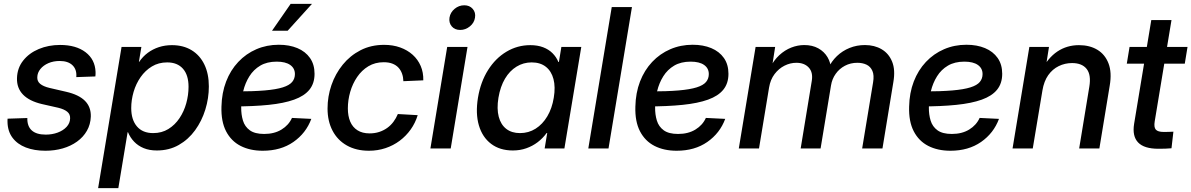

<svg xmlns="http://www.w3.org/2000/svg" viewBox="-20 -764 6131 988"><path d="M213.9 11.7Q156.7 11.7 113 -5.1Q69.3 -22 44.4 -55.2Q19.5 -88.4 18.6 -136.7Q18.6 -141.1 18.6 -145.3Q18.6 -149.4 19 -153.3L120.6 -156.7Q119.6 -114.3 143.6 -92.8Q167.5 -71.3 215.3 -71.3Q248.5 -71.3 276.9 -81.8Q305.2 -92.3 322.8 -111.3Q340.3 -130.4 340.8 -154.8Q341.8 -176.3 325.9 -189.2Q310.1 -202.1 279.8 -209.5L195.8 -228.5Q130.9 -243.7 98.4 -277.3Q65.9 -311 67.4 -361.8Q68.8 -413.6 99.1 -452.1Q129.4 -490.7 179.4 -511.7Q229.5 -532.7 289.1 -532.7Q371.1 -532.7 420.2 -495.4Q469.2 -458 471.7 -394Q471.7 -388.2 471.7 -382.6Q471.7 -377 470.7 -370.6L372.6 -367.2Q376 -405.8 353.3 -428Q330.6 -450.2 287.1 -450.2Q254.9 -450.2 229 -439Q203.1 -427.7 187.7 -408.7Q172.4 -389.6 171.9 -366.7Q170.9 -345.7 186.8 -332.5Q202.6 -319.3 234.9 -311.5L319.3 -292Q385.7 -276.9 417.2 -245.1Q448.7 -213.4 447.3 -164.1Q445.8 -123.5 427.2 -91.1Q408.7 -58.6 376.5 -35.4Q344.2 -12.2 302.5 -0.2Q260.7 11.7 213.9 11.7Z M484.9 204.1 605.5 -522.5H707.5L694.8 -445.8H696.3Q714.8 -473.1 740.5 -492.2Q766.1 -511.2 797.6 -521.5Q829.1 -531.7 864.7 -531.7Q923.3 -531.7 966.1 -505.6Q1008.8 -479.5 1031.7 -431.9Q1054.7 -384.3 1054.7 -319.3Q1054.7 -258.8 1036.6 -200.2Q1018.6 -141.6 984.1 -94Q949.7 -46.4 900.1 -18.1Q850.6 10.3 787.1 10.3Q748.5 10.3 719.5 -1.7Q690.4 -13.7 670.2 -34.9Q649.9 -56.2 638.7 -83.5H636.7L588.9 204.1ZM768.1 -79.1Q812.5 -79.1 846.4 -100.1Q880.4 -121.1 903.6 -155.8Q926.8 -190.4 938.5 -232.7Q950.2 -274.9 950.2 -317.4Q950.2 -377.9 921.4 -410.4Q892.6 -442.9 840.3 -442.9Q795.9 -442.9 761.7 -422.1Q727.5 -401.4 703.6 -367.2Q679.7 -333 667.5 -291.3Q655.3 -249.5 655.3 -208Q655.3 -147.9 684.6 -113.5Q713.9 -79.1 768.1 -79.1Z M1332 11.7Q1266.6 11.7 1218 -13.2Q1169.4 -38.1 1143.3 -88.6Q1117.2 -139.2 1119.6 -215.3Q1121.1 -286.1 1143.6 -344.5Q1166 -402.8 1206.1 -445.3Q1246.1 -487.8 1299.3 -510.7Q1352.5 -533.7 1414.6 -533.7Q1468.8 -533.7 1510.3 -516.4Q1551.8 -499 1575.2 -465.6Q1598.6 -432.1 1598.6 -384.3Q1598.6 -335 1572.3 -302.5Q1545.9 -270 1493.4 -251.2Q1440.9 -232.4 1362.5 -224.4Q1284.2 -216.3 1179.2 -216.3L1191.9 -293.5Q1282.7 -293.5 1342 -298.6Q1401.4 -303.7 1435.3 -314.5Q1469.2 -325.2 1483.4 -342.3Q1497.6 -359.4 1497.6 -382.8Q1497.6 -412.6 1473.4 -429.7Q1449.2 -446.8 1403.8 -446.8Q1354 -446.8 1319.3 -426.3Q1284.7 -405.8 1263.2 -371.3Q1241.7 -336.9 1231.7 -295.4Q1221.7 -253.9 1221.2 -211.4Q1220.7 -174.8 1230.2 -143.6Q1239.7 -112.3 1265.6 -93.5Q1291.5 -74.7 1339.4 -74.7Q1391.6 -74.7 1428.7 -97.4Q1465.8 -120.1 1482.4 -157.2L1582 -152.3Q1554.7 -78.6 1489.7 -33.4Q1424.8 11.7 1332 11.7ZM1379.9 -606 1475.6 -744.1H1585.4L1460.4 -606Z M1878.4 11.7Q1813 11.7 1764.9 -15.4Q1716.8 -42.5 1691.2 -91.6Q1665.5 -140.6 1665.5 -205.6Q1665.5 -267.6 1685.5 -325.9Q1705.6 -384.3 1743.7 -431.2Q1781.7 -478 1835.4 -505.6Q1889.2 -533.2 1956.5 -533.2Q2002 -533.2 2039.3 -519.8Q2076.7 -506.3 2103.5 -482.2Q2130.4 -458 2144.8 -424.6Q2159.2 -391.1 2158.2 -350.6L2055.7 -346.2Q2055.2 -367.2 2048.8 -385Q2042.5 -402.8 2030.3 -416Q2018.1 -429.2 1999.3 -436.5Q1980.5 -443.8 1954.6 -443.8Q1910.2 -443.8 1875.7 -423.1Q1841.3 -402.3 1817.9 -367.9Q1794.4 -333.5 1782.2 -291.3Q1770 -249 1770 -206.1Q1770 -167 1782.2 -138.2Q1794.4 -109.4 1819.6 -93.5Q1844.7 -77.6 1881.8 -77.6Q1908.7 -77.6 1931.2 -85Q1953.6 -92.3 1972.2 -105.5Q1990.7 -118.7 2004.4 -137Q2018.1 -155.3 2027.3 -177.2L2129.4 -171.4Q2117.2 -131.3 2093.5 -97.9Q2069.8 -64.5 2036.9 -39.8Q2003.9 -15.1 1963.6 -1.7Q1923.3 11.7 1878.4 11.7Z M2194.8 0 2281.2 -522.5H2385.7L2299.3 0ZM2348.1 -609.9Q2320.3 -609.9 2304.7 -628.2Q2289.1 -646.5 2293 -673.3Q2297.4 -700.2 2319.3 -718.5Q2341.3 -736.8 2369.1 -736.8Q2396.5 -736.8 2412.6 -718.3Q2428.7 -699.7 2424.3 -673.3Q2420.4 -646.5 2397.9 -628.2Q2375.5 -609.9 2348.1 -609.9Z M2619.1 10.3Q2552.2 10.3 2507.3 -23.7Q2462.4 -57.6 2444.3 -118.7Q2426.3 -179.7 2439.5 -261.2Q2453.1 -342.8 2491.5 -403.6Q2529.8 -464.4 2586.2 -498Q2642.6 -531.7 2709 -531.7Q2746.1 -531.7 2774.9 -520.8Q2803.7 -509.8 2823.2 -490.2Q2842.8 -470.7 2853.5 -444.8H2856L2868.7 -522.5H2971.2L2884.3 0H2782.7L2795.9 -79.6H2793Q2772.9 -52.2 2746.6 -32.2Q2720.2 -12.2 2688.2 -1Q2656.2 10.3 2619.1 10.3ZM2655.8 -79.1Q2700.2 -79.1 2736.1 -101.8Q2772 -124.5 2796.4 -165.5Q2820.8 -206.5 2829.6 -261.2Q2838.9 -316.4 2828.1 -357.2Q2817.4 -397.9 2788.8 -420.4Q2760.3 -442.9 2715.8 -442.9Q2673.3 -442.9 2637.9 -421.1Q2602.5 -399.4 2578.6 -359.1Q2554.7 -318.8 2544.9 -261.2Q2535.6 -204.1 2546.4 -163.3Q2557.1 -122.6 2585.2 -100.8Q2613.3 -79.1 2655.8 -79.1Z M3231.9 -727.5 3111.3 0H3007.3L3127.9 -727.5Z M3461.9 11.7Q3396.5 11.7 3347.9 -13.2Q3299.3 -38.1 3273.2 -88.6Q3247.1 -139.2 3249.5 -215.3Q3251 -286.1 3273.4 -344.5Q3295.9 -402.8 3335.9 -445.3Q3376 -487.8 3429.2 -510.7Q3482.4 -533.7 3544.4 -533.7Q3598.6 -533.7 3640.1 -516.4Q3681.6 -499 3705.1 -465.6Q3728.5 -432.1 3728.5 -384.3Q3728.5 -335 3702.1 -302.5Q3675.8 -270 3623.3 -251.2Q3570.8 -232.4 3492.4 -224.4Q3414.1 -216.3 3309.1 -216.3L3321.8 -293.5Q3412.6 -293.5 3471.9 -298.6Q3531.2 -303.7 3565.2 -314.5Q3599.1 -325.2 3613.3 -342.3Q3627.4 -359.4 3627.4 -382.8Q3627.4 -412.6 3603.3 -429.7Q3579.1 -446.8 3533.7 -446.8Q3483.9 -446.8 3449.2 -426.3Q3414.6 -405.8 3393.1 -371.3Q3371.6 -336.9 3361.6 -295.4Q3351.6 -253.9 3351.1 -211.4Q3350.6 -174.8 3360.1 -143.6Q3369.6 -112.3 3395.5 -93.5Q3421.4 -74.7 3469.2 -74.7Q3521.5 -74.7 3558.6 -97.4Q3595.7 -120.1 3612.3 -157.2L3711.9 -152.3Q3684.6 -78.6 3619.6 -33.4Q3554.7 11.7 3461.9 11.7Z M3781.7 0 3868.2 -522.5H3968.8L3951.2 -409.7L3940.9 -412.6Q3961.4 -453.6 3990 -480Q4018.6 -506.3 4051.8 -519.3Q4085 -532.2 4118.7 -532.2Q4160.2 -532.2 4190.7 -515.4Q4221.2 -498.5 4238.3 -469.7Q4255.4 -440.9 4256.3 -405.3L4241.7 -412.1Q4258.3 -448.2 4286.6 -475.3Q4314.9 -502.4 4351.8 -517.3Q4388.7 -532.2 4430.7 -532.2Q4480 -532.2 4516.8 -510.5Q4553.7 -488.8 4570.8 -446.5Q4587.9 -404.3 4577.1 -341.8L4521 0H4416.5L4472.7 -339.8Q4479 -377 4469.2 -399.2Q4459.5 -421.4 4439 -431.2Q4418.5 -440.9 4392.1 -440.9Q4356.4 -440.9 4327.6 -425.5Q4298.8 -410.2 4280.3 -384Q4261.7 -357.9 4256.3 -324.7L4202.6 0H4100.1L4157.2 -347.2Q4164.6 -391.6 4141.8 -416.3Q4119.1 -440.9 4078.1 -440.9Q4046.4 -440.9 4016.8 -426Q3987.3 -411.1 3965.8 -382.8Q3944.3 -354.5 3937.5 -313.5L3885.7 0Z M4870.6 11.7Q4805.2 11.7 4756.6 -13.2Q4708 -38.1 4681.9 -88.6Q4655.8 -139.2 4658.2 -215.3Q4659.7 -286.1 4682.1 -344.5Q4704.6 -402.8 4744.6 -445.3Q4784.7 -487.8 4837.9 -510.7Q4891.1 -533.7 4953.1 -533.7Q5007.3 -533.7 5048.8 -516.4Q5090.3 -499 5113.8 -465.6Q5137.2 -432.1 5137.2 -384.3Q5137.2 -335 5110.8 -302.5Q5084.5 -270 5032 -251.2Q4979.5 -232.4 4901.1 -224.4Q4822.8 -216.3 4717.8 -216.3L4730.5 -293.5Q4821.3 -293.5 4880.6 -298.6Q4939.9 -303.7 4973.9 -314.5Q5007.8 -325.2 5022 -342.3Q5036.1 -359.4 5036.1 -382.8Q5036.1 -412.6 5012 -429.7Q4987.8 -446.8 4942.4 -446.8Q4892.6 -446.8 4857.9 -426.3Q4823.2 -405.8 4801.8 -371.3Q4780.3 -336.9 4770.3 -295.4Q4760.3 -253.9 4759.8 -211.4Q4759.3 -174.8 4768.8 -143.6Q4778.3 -112.3 4804.2 -93.5Q4830.1 -74.7 4877.9 -74.7Q4930.2 -74.7 4967.3 -97.4Q5004.4 -120.1 5021 -157.2L5120.6 -152.3Q5093.3 -78.6 5028.3 -33.4Q4963.4 11.7 4870.6 11.7Z M5344.2 -298.8 5294.4 0H5190.4L5276.9 -522.5H5377.9L5357.4 -393.1L5335.4 -396Q5372.1 -466.3 5421.1 -499Q5470.2 -531.7 5532.2 -531.7Q5587.4 -531.7 5627 -507.8Q5666.5 -483.9 5684.3 -437.5Q5702.1 -391.1 5690.4 -323.2L5637.2 0H5533.2L5585.4 -317.4Q5595.7 -378.9 5571.8 -409.2Q5547.9 -439.5 5496.6 -439.5Q5460 -439.5 5428 -423.8Q5396 -408.2 5374 -377.2Q5352.1 -346.2 5344.2 -298.8Z M6090.8 -522.5 6076.7 -436.5H5778.3L5792.5 -522.5ZM5904.3 -660.6H6008.3L5921.9 -139.2Q5917 -109.4 5927.5 -97.2Q5938 -85 5968.8 -85Q5979.5 -85 5993.7 -85.4Q6007.8 -85.9 6018.1 -86.4L6008.3 -1Q5994.6 0.5 5976.3 1Q5958 1.5 5940.9 1.5Q5867.7 1.5 5836.7 -30.8Q5805.7 -63 5815.9 -126.5Z"/></svg>

Font: Inter 28pt Medium
Style: Italic
Weight: 500
Italic angle: -9.3988°
Designer: Rasmus Andersson
Foundry: rsms
Version: Version 4.001;git-66647c0bb